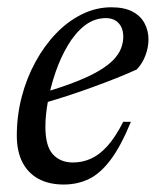

<svg xmlns="http://www.w3.org/2000/svg" viewBox="-20 -484 422 514"><path d="M263.5 -435.5Q232.5 -435.5 207 -415.8Q181.5 -396 162 -363.2Q142.5 -330.5 129 -291.5Q115.5 -252.5 108.5 -214Q101.5 -175.5 101.5 -145Q101.5 -93 121.5 -71Q141.5 -49 175.5 -49Q200 -49 222.5 -58.8Q245 -68.5 266.8 -92.2Q288.5 -116 310 -158H330.5Q303.5 -92.5 276 -56Q248.5 -19.5 218 -4.8Q187.5 10 150.5 10Q111.5 10 83.5 -5Q55.5 -20 40.2 -49.2Q25 -78.5 25 -121Q25 -174 38 -224.2Q51 -274.5 74.8 -318Q98.5 -361.5 130.2 -394.5Q162 -427.5 199.8 -446Q237.5 -464.5 278 -464.5Q313 -464.5 335 -452.8Q357 -441 367.2 -421.2Q377.5 -401.5 377.5 -378.5Q377.5 -357 369.2 -335.2Q361 -313.5 346 -298Q322 -287 292.5 -275.2Q263 -263.5 230.2 -251.5Q197.5 -239.5 163 -228.2Q128.5 -217 94 -207L96 -236Q147.5 -251 184.5 -265.8Q221.5 -280.5 245.8 -295Q270 -309.5 284 -324.2Q298 -339 304 -354.5Q310 -370 310 -386Q310 -401 304.5 -412Q299 -423 288.8 -429.2Q278.5 -435.5 263.5 -435.5Z"/></svg>

Font: Newsreader 36pt
Style: Italic
Weight: 400
Italic angle: -17°
Designer: Hugues Gentile
Foundry: Production Type
Version: Version 1.003